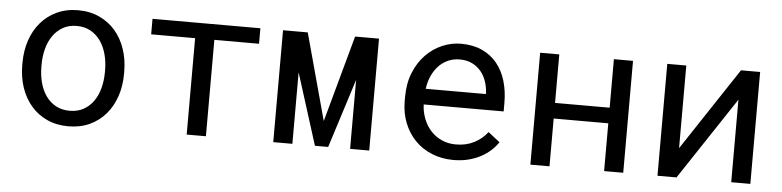

<svg xmlns="http://www.w3.org/2000/svg" viewBox="-39 -716 3678 903"><g transform="rotate(5 1800.5 -264.0)"><path d="M59.6 -269Q59.6 -326.2 76.2 -375.2Q92.8 -424.3 123.8 -460.4Q154.8 -496.6 199.2 -517.3Q243.7 -538.1 299.3 -538.1Q355.5 -538.1 400.1 -517.3Q444.8 -496.6 475.8 -460.4Q506.8 -424.3 523.4 -375.2Q540 -326.2 540 -269V-258.3Q540 -201.2 523.4 -152.3Q506.8 -103.5 475.8 -67.4Q444.8 -31.2 400.4 -10.7Q356 9.8 300.3 9.8Q244.1 9.8 199.5 -10.7Q154.8 -31.2 123.8 -67.4Q92.8 -103.5 76.2 -152.3Q59.6 -201.2 59.6 -258.3ZM149.9 -258.3Q149.9 -219.2 159.2 -183.8Q168.5 -148.4 187.3 -121.6Q206.1 -94.7 234.4 -79.1Q262.7 -63.5 300.3 -63.5Q337.4 -63.5 365.5 -79.1Q393.6 -94.7 412.4 -121.6Q431.2 -148.4 440.4 -183.8Q449.7 -219.2 449.7 -258.3V-269Q449.7 -307.6 440.2 -343Q430.7 -378.4 411.9 -405.3Q393.1 -432.1 365 -448Q336.9 -463.9 299.3 -463.9Q261.7 -463.9 233.9 -448Q206.1 -432.1 187.3 -405.3Q168.5 -378.4 159.2 -343Q149.9 -307.6 149.9 -269Z M1160.2 -455.1H949.2V0H858.4V-455.1H650.9V-528.3H1160.2Z M1495.1 -119.6 1607.4 -528.3H1720.2V0H1629.9V-325.7L1526.4 0H1463.9L1357.4 -337.4V0H1267.1V-528.3H1383.8Z M2118.7 9.8Q2063 9.8 2016.4 -9.3Q1969.7 -28.3 1936.5 -62.5Q1903.3 -96.7 1884.8 -143.6Q1866.2 -190.4 1866.2 -245.6V-266.1Q1866.2 -330.1 1886.7 -380.6Q1907.2 -431.2 1941.2 -466.1Q1975.1 -501 2018.3 -519.5Q2061.5 -538.1 2106.9 -538.1Q2164.1 -538.1 2206.8 -518.3Q2249.5 -498.5 2277.8 -463.6Q2306.2 -428.7 2320.1 -381.3Q2334 -334 2334 -278.8V-238.3H1956.5Q1958 -202.1 1970.5 -170.4Q1982.9 -138.7 2004.6 -115Q2026.4 -91.3 2056.6 -77.6Q2086.9 -64 2123.5 -64Q2171.9 -64 2209.5 -83.5Q2247.1 -103 2272 -135.3L2327.1 -92.3Q2314 -72.3 2294.2 -54Q2274.4 -35.6 2248.5 -21.5Q2222.7 -7.3 2189.9 1.2Q2157.2 9.8 2118.7 9.8ZM2106.9 -463.9Q2079.6 -463.9 2055.2 -453.9Q2030.8 -443.8 2011.2 -424.6Q1991.7 -405.3 1978.3 -377.2Q1964.8 -349.1 1959.5 -312.5H2243.7V-319.3Q2242.2 -345.7 2233.6 -371.6Q2225.1 -397.5 2208.5 -418Q2191.9 -438.5 2166.7 -451.2Q2141.6 -463.9 2106.9 -463.9Z M2919.4 0H2829.1V-225.6H2571.3V0H2481V-528.3H2571.3V-299.3H2829.1V-528.3H2919.4Z M3429.2 -528.3H3519.5V0H3429.2V-389.6L3170.9 0H3081.1V-528.3H3170.9V-138.2Z"/></g></svg>

Font: Roboto Mono
Style: Regular
Weight: 400
Designer: Google
Version: Version 2.000985; 2015; ttfautohint (v1.3)